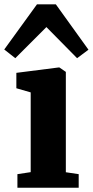

<svg xmlns="http://www.w3.org/2000/svg" viewBox="-43 -884 436 904"><path d="M39 0V-64L101.5 -73.5V-449L34 -468.5V-541L234 -566.5H236.5L267 -545.5V-73L327.5 -64V0ZM29 -610 -23 -651 131 -863.5H220L373.5 -650L320 -610L175.5 -756.5Z"/></svg>

Font: Merriweather 24pt Black
Style: Regular
Weight: 900
Designer: Eben Sorkin
Foundry: Eben Sorkin
Version: Version 2.100